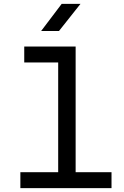

<svg xmlns="http://www.w3.org/2000/svg" viewBox="-20 -970 640 990"><path d="M85 0V-82H280V-648H105V-730H370V-82H555V0ZM192 -810 298 -950H395L284 -810Z"/></svg>

Font: Tiny
Style: Regular
Weight: 400
Designer: Philipp Nurullin, Konstantin Bulenkov
Foundry: JetBrains
Version: Version 2.251; ttfautohint (v1.8.4.7-5d5b)